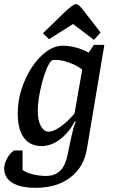

<svg xmlns="http://www.w3.org/2000/svg" viewBox="-37 -732 540 920"><path d="M134 168Q61 168 22 144Q-17 120 -17 74Q-17 63 -12.5 49.5Q-8 36 -1.5 24Q5 12 14 2.5Q23 -7 31 -11H71V82Q87 95 119 103Q151 111 183 111Q225 111 250 87.5Q275 64 286 14Q294 -27 301 -59Q308 -91 314 -114Q320 -137 326 -148L322 -151Q292 -95 249.5 -63.5Q207 -32 163 -32Q107 -32 77.5 -72Q48 -112 48 -189Q48 -248 66.5 -305.5Q85 -363 116 -410Q147 -457 185.5 -485Q224 -513 264 -513Q293 -513 326 -504.5Q359 -496 388 -480L413 -517H463L380 -22Q366 68 300.5 118Q235 168 134 168ZM197 -101Q219 -101 253 -125Q287 -149 320 -188L357 -399Q327 -421 291.5 -433Q256 -445 232 -445Q219 -445 214.5 -443.5Q210 -442 205 -436Q193 -420 182.5 -392.5Q172 -365 163.5 -332Q155 -299 149.5 -265Q144 -231 144 -201Q144 -154 159 -127.5Q174 -101 197 -101ZM413 -541 313 -617 198 -544 169 -573 268 -669Q292 -692 305.5 -702Q319 -712 326 -712Q334 -712 343.5 -704Q353 -696 369 -674L445 -576Z"/></svg>

Font: Faustina Medium
Style: Italic
Weight: 500
Italic angle: -8°
Designer: Alfonso Garcia
Foundry: http://www.omnibus-type.com
Version: Version 1.200